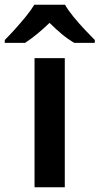

<svg xmlns="http://www.w3.org/2000/svg" viewBox="-67 -786 418 806"><path d="M205 0H78V-542H205ZM206 -766Q219 -743 241.5 -715.5Q264 -688 288.5 -662Q313 -636 331 -618V-606H245Q219 -621 193 -642.5Q167 -664 141 -690Q114 -664 89 -643.5Q64 -623 38 -606H-47V-618Q-28 -637 -4.5 -663Q19 -689 41 -716Q63 -743 77 -766Z"/></svg>

Font: Noto Sans Thai Looped SemiBold
Style: Regular
Weight: 600
Designer: Sasikarn Vongin, Ben Mitchell
Foundry: The Fontpad Ltd
Version: Version 1.001; ttfautohint (v1.8.4.7-5d5b)